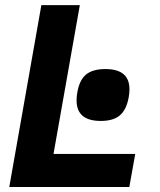

<svg xmlns="http://www.w3.org/2000/svg" viewBox="-20 -746 640 766"><path d="M145 -725.5H298.5L193.5 -132H519.5L496 0H17ZM285.5 -345.5Q285.5 -360.5 288.5 -377.5Q297 -427 323.5 -448.8Q350 -470.5 400.5 -470.5Q496.5 -470.5 496.5 -390Q496.5 -375.5 493.5 -358Q484.5 -308 458.2 -285.8Q432 -263.5 382 -263.5Q285.5 -263.5 285.5 -345.5Z"/></svg>

Font: JuliaMono ExtraBold
Style: Italic
Weight: 800
Italic angle: -9°
Monospace: yes
Designer: cormullion
Foundry: corm
Version: Version 0.057; ttfautohint (v1.8.4)